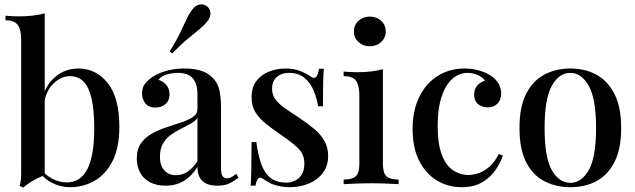

<svg xmlns="http://www.w3.org/2000/svg" viewBox="-20 -844 2911 880"><path d="M340 -530Q420 -530 473.5 -463.5Q527 -397 527 -262Q527 -167 496 -106Q465 -45 413.5 -15.5Q362 14 302 14Q255 14 212 -9.5Q169 -33 146 -81L164 -76Q186 -42 219 -25Q252 -8 286 -8Q349 -8 380.5 -69Q412 -130 412 -257Q412 -340 399.5 -393Q387 -446 362.5 -470.5Q338 -495 301 -495Q258 -495 222 -458Q186 -421 179 -351L169 -372Q183 -447 229.5 -488.5Q276 -530 340 -530ZM185 -783V-41Q168 -35 150 -26Q132 -17 116 -6.5Q100 4 86 16L70 8Q74 -6 75.5 -20Q77 -34 77 -49V-663Q77 -708 61.5 -729.5Q46 -751 5 -751V-772Q37 -769 67 -769Q100 -769 130 -772.5Q160 -776 185 -783Z M739 7Q697 7 667 -9Q637 -25 622 -53Q607 -81 607 -117Q607 -161 627 -188.5Q647 -216 678.5 -233Q710 -250 745.5 -261.5Q781 -273 812.5 -283.5Q844 -294 864.5 -308Q885 -322 885 -345V-413Q885 -449 873.5 -470.5Q862 -492 842.5 -501Q823 -510 796 -510Q773 -510 747 -503.5Q721 -497 706 -478Q728 -472 742.5 -454.5Q757 -437 757 -411Q757 -383 738.5 -367Q720 -351 692 -351Q661 -351 646 -370.5Q631 -390 631 -416Q631 -443 644.5 -460Q658 -477 680 -492Q704 -508 741.5 -519Q779 -530 825 -530Q868 -530 899.5 -520.5Q931 -511 952 -490Q977 -467 985 -432.5Q993 -398 993 -349V-73Q993 -48 999.5 -37.5Q1006 -27 1021 -27Q1031 -27 1040.5 -32Q1050 -37 1063 -47L1073 -30Q1052 -13 1030.5 -3Q1009 7 976 7Q944 7 924 -3Q904 -13 894.5 -32Q885 -51 885 -79Q859 -37 823 -15Q787 7 739 7ZM787 -41Q815 -41 839.5 -57Q864 -73 885 -105V-304Q874 -288 853 -276.5Q832 -265 808 -253Q784 -241 762.5 -225.5Q741 -210 727 -186Q713 -162 713 -125Q713 -86 733 -63.5Q753 -41 787 -41ZM930 -814Q943 -803 944.5 -785Q946 -767 931 -747Q915 -727 893 -709Q871 -691 840.5 -666Q810 -641 769 -599L758 -608Q789 -659 806 -694.5Q823 -730 835 -756Q847 -782 862 -801Q877 -821 896.5 -823.5Q916 -826 930 -814Z M1289 -530Q1329 -530 1358.5 -517.5Q1388 -505 1401 -495Q1434 -469 1442 -529H1464Q1462 -501 1461 -461.5Q1460 -422 1460 -357H1438Q1432 -394 1417.5 -429Q1403 -464 1375.5 -487Q1348 -510 1304 -510Q1271 -510 1249 -491.5Q1227 -473 1227 -437Q1227 -407 1245 -385Q1263 -363 1291.5 -344Q1320 -325 1353 -303Q1390 -278 1419.5 -253.5Q1449 -229 1466.5 -199Q1484 -169 1484 -129Q1484 -83 1459.5 -51Q1435 -19 1395 -2.5Q1355 14 1307 14Q1283 14 1262 9.5Q1241 5 1223 -2Q1212 -8 1201.5 -14.5Q1191 -21 1181 -27Q1171 -34 1163 -25Q1155 -16 1151 7H1129Q1131 -25 1132 -71Q1133 -117 1133 -193H1155Q1162 -138 1176 -96Q1190 -54 1217.5 -30.5Q1245 -7 1293 -7Q1312 -7 1331 -15.5Q1350 -24 1362.5 -43Q1375 -62 1375 -94Q1375 -138 1344.5 -166.5Q1314 -195 1266 -227Q1232 -251 1201.5 -274.5Q1171 -298 1152 -327.5Q1133 -357 1133 -398Q1133 -443 1154.5 -472Q1176 -501 1212 -515.5Q1248 -530 1289 -530Z M1675 -768Q1706 -768 1727 -748.5Q1748 -729 1748 -700Q1748 -671 1727 -651.5Q1706 -632 1675 -632Q1644 -632 1623 -651.5Q1602 -671 1602 -700Q1602 -729 1623 -748.5Q1644 -768 1675 -768ZM1735 -527V-93Q1735 -51 1751.5 -36Q1768 -21 1807 -21V0Q1790 -1 1754.5 -2.5Q1719 -4 1682 -4Q1647 -4 1610 -2.5Q1573 -1 1555 0V-21Q1594 -21 1610.5 -36Q1627 -51 1627 -93V-407Q1627 -452 1612 -473.5Q1597 -495 1555 -495V-516Q1587 -513 1617 -513Q1651 -513 1680.5 -516.5Q1710 -520 1735 -527Z M2109 -530Q2143 -530 2174 -521.5Q2205 -513 2228 -498Q2252 -483 2264.5 -462Q2277 -441 2277 -416Q2277 -386 2260 -369Q2243 -352 2216 -352Q2189 -352 2171 -367Q2153 -382 2153 -410Q2153 -436 2168 -452.5Q2183 -469 2203 -474Q2194 -489 2171.5 -499.5Q2149 -510 2123 -510Q2096 -510 2071.5 -496Q2047 -482 2028 -453Q2009 -424 1997.5 -378Q1986 -332 1986 -267Q1986 -183 2005.5 -133.5Q2025 -84 2057 -63Q2089 -42 2126 -42Q2150 -42 2175.5 -51Q2201 -60 2224.5 -81Q2248 -102 2266 -138L2285 -131Q2274 -98 2250.5 -64Q2227 -30 2189 -8Q2151 14 2096 14Q2033 14 1982 -17Q1931 -48 1901 -107.5Q1871 -167 1871 -253Q1871 -337 1901.5 -399.5Q1932 -462 1986 -496Q2040 -530 2109 -530Z M2594 -530Q2661 -530 2713 -502Q2765 -474 2796 -414Q2827 -354 2827 -257Q2827 -160 2796 -100.5Q2765 -41 2713 -13.5Q2661 14 2594 14Q2528 14 2475 -13.5Q2422 -41 2391.5 -100.5Q2361 -160 2361 -257Q2361 -354 2391.5 -414Q2422 -474 2475 -502Q2528 -530 2594 -530ZM2594 -510Q2542 -510 2509 -450.5Q2476 -391 2476 -257Q2476 -123 2509 -64.5Q2542 -6 2594 -6Q2645 -6 2678.5 -64.5Q2712 -123 2712 -257Q2712 -391 2678.5 -450.5Q2645 -510 2594 -510Z"/></svg>

Font: Playfair Display Medium
Style: Regular
Weight: 500
Designer: Claus Eggers Sørensen
Foundry: Claus Eggers Sørensen
Version: Version 1.203